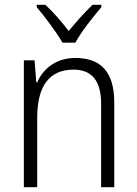

<svg xmlns="http://www.w3.org/2000/svg" viewBox="-20 -878 576 805"><path d="M242 -699H296C319 -743 371 -808 405 -848V-858H368C333 -824 300 -787 268 -748C239 -786 203 -828 170 -858H134V-848C167 -809 217 -743 242 -699ZM296 -635C215 -635 161 -590 136 -533H132L125 -625H80V-93H136V-385C136 -520 189 -586 288 -586C364 -586 404 -541 404 -442V-93H459V-449C459 -577 402 -635 296 -635Z"/></svg>

Font: Noto Sans Kannada UI SemiCondensed Light
Style: Regular
Weight: 300
Width: 4
Designer: Jelle Bosma - Monotype Design Team
Foundry: Monotype Imaging Inc.
Version: Version 2.005